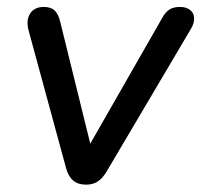

<svg xmlns="http://www.w3.org/2000/svg" viewBox="-20 -514 568 542"><path d="M166.5 -39.4 60.7 -428.2Q53 -456.6 64.9 -475.5Q76.9 -494.4 103.7 -494.4Q123.3 -494.4 134.1 -484.6Q144.8 -474.7 150.3 -451.2L243.2 -74.5H215.4L436.8 -461.5Q446.8 -479.9 458.4 -487.1Q470 -494.4 488 -494.4Q505.8 -494.4 516.6 -485.9Q527.4 -477.5 528 -463.2Q528.7 -449 519.3 -433.1L281.1 -30Q269.4 -10.3 255.7 -1.5Q241.9 7.3 223 7.3Q200.4 7.3 186.7 -4.3Q173 -15.8 166.5 -39.4Z"/></svg>

Font: SN Pro Thin
Style: Italic
Weight: 200
Italic angle: -9°
Designer: Tobias Whetton
Foundry: Supernotes
Version: Version 1.003;Glyphs 3.3 (3324)